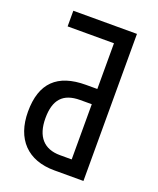

<svg xmlns="http://www.w3.org/2000/svg" viewBox="-134 -795 719 876"><g transform="rotate(20 225.5 -357.0)"><path d="M236 0H378V-714H69V-638H294V-416H239C101 -416 32 -350 32 -211C32 -78 107 0 236 0ZM237 -74C159 -74 117 -121 117 -210C117 -300 155 -342 238 -342H294V-74Z"/></g></svg>

Font: Noto Sans UI Condensed
Style: Regular
Weight: 400
Width: 3
Designer: Monotype Design Team
Foundry: Monotype Imaging Inc.
Version: Version 1.901